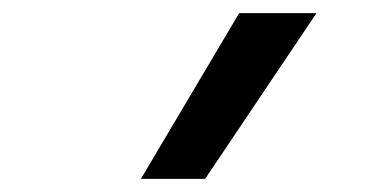

<svg xmlns="http://www.w3.org/2000/svg" viewBox="-20 -724 590 293"><path d="M195 -451 345 -704H463L293 -451Z"/></svg>

Font: Lode Dark Term
Style: Bold Italic
Weight: 700
Italic angle: -11°
Monospace: yes
Designer: Belleve Invis
Foundry: Belleve Invis
Version: Version 29.2.0